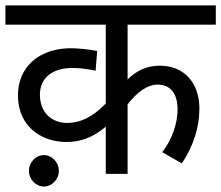

<svg xmlns="http://www.w3.org/2000/svg" viewBox="-20 -642 817 709"><path d="M0 -622.1V-550.8H370.6V-259.8C321.8 -209.5 276.4 -188 228 -188C175.3 -188 127.4 -222.2 127.4 -292.5C127.4 -353.5 172.4 -391.1 248.5 -391.1C273.4 -391.1 310.1 -386.2 333 -380.9L338.9 -453.6C314.5 -459 268.6 -463.9 244.1 -463.9C205.6 -463.9 170.9 -457 141.1 -442.9C81.1 -414.6 46.4 -359.9 46.4 -290C46.4 -254.9 54.2 -224.1 69.8 -198.2C101.1 -145.5 160.2 -117.7 226.1 -117.7C278.3 -117.7 324.2 -134.8 370.6 -174.3V0H451.2V-256.8C488.3 -304.2 525.9 -329.6 561.5 -329.6C608.4 -329.6 635.7 -298.3 635.7 -237.3C635.7 -183.1 612.8 -123 579.1 -80.1L651.4 -38.6C692.9 -99.6 716.3 -171.4 716.3 -239.3C716.3 -272.9 710 -301.8 697.3 -326.2C671.9 -375 626 -399.4 569.3 -399.4C522 -399.4 484.4 -381.3 451.2 -348.6V-550.8H776.9V-622.1ZM142.1 -69.3C112.8 -69.3 86.9 -43.5 86.9 -11.2C86.9 21.5 113.3 46.9 142.1 46.9C169.9 46.9 197.3 22.5 197.3 -11.2C197.3 -43.5 170.9 -69.3 142.1 -69.3Z"/></svg>

Font: Noto Reveo Sans
Style: Regular
Weight: 400
Designer: Monotype Design team
Foundry: Monotype Imaging Inc.
Version: Version 1.04